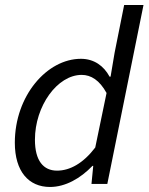

<svg xmlns="http://www.w3.org/2000/svg" viewBox="-20 -732 591 764"><path d="M436 -522 420 -427H416C393 -470 354 -498 302 -498C167 -498 39 -351 39 -164C39 -50 94 12 179 12C240 12 300 -22 348 -72H351L344 0H407L551 -712H474ZM359 -145C311 -82 258 -53 207 -53C153 -53 119 -92 119 -176C119 -310 208 -434 305 -434C342 -434 376 -413 404 -362Z"/></svg>

Font: Cambridge Sans Italic
Style: Regular
Weight: 400
Italic angle: -11°
Version: Version 2.000;PS 002.000;hotconv 1.0.88;makeotf.lib2.5.64775